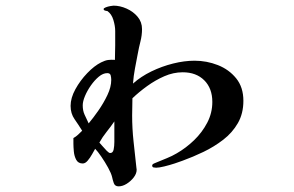

<svg xmlns="http://www.w3.org/2000/svg" viewBox="-20 -643 1040 680"><path d="M385 -213Q372 -194 357.5 -176Q343 -158 332 -138Q335 -135 342.5 -126Q350 -117 358 -109Q366 -101 370 -101Q380 -101 382.5 -113.5Q385 -126 385 -140.5Q385 -155 385 -161ZM374 -360Q374 -368 372 -376Q370 -384 360 -384Q345 -384 330 -371.5Q315 -359 302 -340.5Q289 -322 281 -303Q273 -284 273 -270Q273 -251 279.5 -237Q286 -223 294 -206Q310 -225 328.5 -251.5Q347 -278 360.5 -306.5Q374 -335 374 -360ZM842 -286Q842 -241 822.5 -207Q803 -173 770.5 -148Q738 -123 700.5 -105Q663 -87 627 -74Q617 -70 598.5 -64Q580 -58 561.5 -53.5Q543 -49 533 -49Q529 -49 524 -50Q519 -51 519 -57Q519 -61 525.5 -64Q532 -67 535 -68Q554 -76 571.5 -83Q589 -90 606 -100Q639 -119 667.5 -146.5Q696 -174 714 -208.5Q732 -243 732 -282Q732 -330 703.5 -358.5Q675 -387 627 -387Q594 -387 562 -373Q530 -359 501 -338Q472 -317 449 -295Q449 -279 448.5 -264Q448 -249 448 -234Q448 -188 453 -142Q458 -96 463 -50Q463 -48 463.5 -46Q464 -44 464 -42Q464 -28 453.5 -14.5Q443 -1 428.5 8Q414 17 400 17Q387 17 383 5.5Q379 -6 377 -16Q374 -29 363 -49Q352 -69 339 -88Q326 -107 317 -116Q313 -109 306 -96.5Q299 -84 290.5 -74Q282 -64 273 -64Q257 -64 250 -77Q243 -90 241.5 -106.5Q240 -123 240 -134V-154Q249 -159 256.5 -166Q264 -173 271 -180Q258 -201 244 -221Q230 -241 230 -268Q230 -296 247 -327Q264 -358 289 -384Q314 -410 338 -422Q352 -429 362.5 -430.5Q373 -432 387 -431Q388 -457 388 -482.5Q388 -508 388 -533Q388 -551 381.5 -572.5Q375 -594 360 -604Q357 -604 352 -605.5Q347 -607 347 -611Q347 -614 354.5 -617Q362 -620 371 -621.5Q380 -623 382 -623Q405 -623 428.5 -612.5Q452 -602 467.5 -583.5Q483 -565 483 -540Q483 -518 477.5 -496.5Q472 -475 468 -453Q463 -427 458 -400.5Q453 -374 451 -347Q479 -372 516 -390Q553 -408 593 -418Q633 -428 669 -428Q712 -428 751.5 -412.5Q791 -397 816.5 -365.5Q842 -334 842 -286Z"/></svg>

Font: Kaisei HarunoUmi
Style: Bold
Weight: 700
Designer: Font-Kai, 金井和夫
Foundry: KAZUO KANAI
Version: Version 5.003